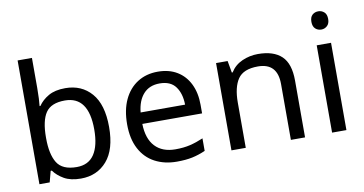

<svg xmlns="http://www.w3.org/2000/svg" viewBox="-74 -956 2204 1161"><g transform="rotate(-10 1027.5 -375.0)"><path d="M173 -575Q173 -541 171.5 -511.5Q170 -482 168 -465H173Q196 -499 236 -522Q276 -545 339 -545Q439 -545 499.5 -475.5Q560 -406 560 -268Q560 -130 499 -60Q438 10 339 10Q276 10 236 -13Q196 -36 173 -68H166L148 0H85V-760H173ZM324 -472Q239 -472 206 -423Q173 -374 173 -271V-267Q173 -168 205.5 -115.5Q238 -63 326 -63Q398 -63 433.5 -116Q469 -169 469 -269Q469 -472 324 -472Z M907 -546Q976 -546 1025.5 -516Q1075 -486 1101.5 -431.5Q1128 -377 1128 -304V-251H761Q763 -160 807.5 -112.5Q852 -65 932 -65Q983 -65 1022.5 -74.5Q1062 -84 1104 -102V-25Q1063 -7 1023 1.5Q983 10 928 10Q852 10 793.5 -21Q735 -52 702.5 -113.5Q670 -175 670 -264Q670 -352 699.5 -415Q729 -478 782.5 -512Q836 -546 907 -546ZM906 -474Q843 -474 806.5 -433.5Q770 -393 763 -321H1036Q1035 -389 1004 -431.5Q973 -474 906 -474Z M1522 -546Q1618 -546 1667 -499.5Q1716 -453 1716 -349V0H1629V-343Q1629 -472 1509 -472Q1420 -472 1386 -422Q1352 -372 1352 -278V0H1264V-536H1335L1348 -463H1353Q1379 -505 1425 -525.5Q1471 -546 1522 -546Z M1927 -737Q1947 -737 1962.5 -723.5Q1978 -710 1978 -681Q1978 -653 1962.5 -639Q1947 -625 1927 -625Q1905 -625 1890 -639Q1875 -653 1875 -681Q1875 -710 1890 -723.5Q1905 -737 1927 -737ZM1970 -536V0H1882V-536Z"/></g></svg>

Font: Noto Sans Tifinagh Azawagh
Style: Regular
Weight: 400
Designer: JamraPatel
Foundry: JamraPatel LLC
Version: Version 2.006; ttfautohint (v1.8.4.7-5d5b)